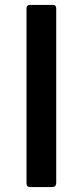

<svg xmlns="http://www.w3.org/2000/svg" viewBox="-20 -762 338 782"><path d="M196 -742Q209 -742 209 -727V-19Q209 -8 204.5 -4Q200 0 188 0H106Q96 0 92 -3.5Q88 -7 88 -16V-727Q88 -742 102 -742Z"/></svg>

Font: n
Style: Regular
Weight: 500
Designer: Pablo Impallari, Rodrigo Fuenzalida
Foundry: Impallari Type
Version: Version 1.002; ttfautohint (v1.5)